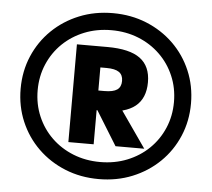

<svg xmlns="http://www.w3.org/2000/svg" viewBox="-52 -794 946 857"><g transform="rotate(5 420.5 -365.5)"><path d="M420.3 6.7Q339 6.7 269.7 -21.5Q200.3 -49.7 148.4 -100.2Q96.5 -150.7 67.6 -218.6Q38.7 -286.5 38.7 -365Q38.7 -443.8 67.6 -511.5Q96.5 -579.3 148.4 -629.8Q200.3 -680.3 269.7 -708.5Q339 -736.7 420.3 -736.7Q501.7 -736.7 571 -708.5Q640.3 -680.3 692.3 -629.8Q744.2 -579.3 773.1 -511.5Q802 -443.8 802 -365Q802 -286.5 773.1 -218.6Q744.2 -150.7 692.3 -100.2Q640.3 -49.7 571 -21.5Q501.7 6.7 420.3 6.7ZM420.3 -69.7Q485.7 -69.7 541.3 -92Q596.9 -114.3 638.2 -154.3Q679.6 -194.4 702.6 -248.3Q725.7 -302.3 725.7 -365Q725.7 -427.7 702.6 -481.6Q679.6 -535.6 638.2 -575.6Q596.9 -615.7 541.3 -638Q485.7 -660.3 420.3 -660.3Q355 -660.3 299.4 -638Q243.8 -615.7 202.4 -575.7Q161.1 -535.6 138.1 -481.7Q115 -427.7 115 -365Q115 -302.3 138.1 -248.4Q161.1 -194.4 202.4 -154.4Q243.8 -114.3 299.4 -92Q355 -69.7 420.3 -69.7ZM271.7 -146V-584H408.3Q508.3 -584 555.3 -549.3Q602.3 -514.7 602.3 -442.7Q602.3 -371 557.7 -335Q513 -299 424.3 -299H313.7V-387H412.3Q451 -387 468.9 -399.3Q486.7 -411.7 486.7 -438.7Q486.7 -465.3 468.9 -477.9Q451 -490.4 412.3 -490.4H385V-146ZM483 -146 357 -350H469.6L611.7 -146Z"/></g></svg>

Font: M PLUS 1 Thin
Style: Regular
Weight: 100
Designer: Coji Morishita
Foundry: UNDERFOREST DESIGN
Version: Version 1.001